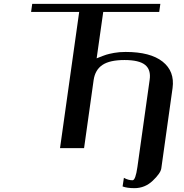

<svg xmlns="http://www.w3.org/2000/svg" viewBox="-20 -770 956 998"><path d="M813.5 -750 807.6 -708H516.6L482.4 -466.8Q518.6 -481.4 532.7 -485.8Q546.9 -490.2 573.2 -495.1Q599.6 -500 632.8 -500Q761.7 -500 825.2 -449.7Q888.7 -399.4 877 -312.5L818.4 105.5Q814.5 130.9 773.9 169.4Q733.4 208 678.7 208Q640.6 208 617.2 199.2L624 154.3Q646.5 167 668.9 167Q684.6 167 694.3 97.7L757.8 -354.5Q765.6 -407.2 734.4 -432.6Q703.1 -458 627 -458Q550.8 -458 512.7 -432.6Q474.6 -407.2 466.8 -354.5L417 0H292L391.6 -708H141.6L147.5 -750Z"/></svg>

Font: okolaks
Style: BoldItalic
Weight: 600
Width: 8
Italic angle: -8°
Version: Version 000.6.0